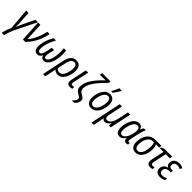

<svg xmlns="http://www.w3.org/2000/svg" viewBox="379 -2536 4519 4519"><g transform="rotate(45 2638.5 -276.0)"><path d="M16.1 240.2Q23.9 199.7 36.4 159.2Q48.8 118.7 64.7 78.4Q80.6 38.1 98.1 -1.5L54.2 -535.2H131.3L150.4 -245.1Q151.9 -229 152.8 -209.7Q153.8 -190.4 154.3 -169.7Q154.8 -148.9 154.5 -128.7Q154.3 -108.4 153.3 -89.8H156.2Q171.4 -130.9 188.7 -171.1Q206.1 -211.4 222.7 -246.6L360.8 -535.2H442.4L190.4 -24.9Q168.5 20 150.1 66.2Q131.8 112.3 117.9 156.5Q104 200.7 95.2 240.2Z M482.4 0 451.7 -535.2H528.8L544.9 -211.4Q546.9 -177.7 547.9 -145Q548.8 -112.3 549.3 -81.1Q601.6 -138.7 641.6 -209.7Q681.6 -280.8 711.2 -362.8Q740.7 -444.8 759.8 -535.2H836.9Q815.4 -430.7 780 -337.9Q744.6 -245.1 691.4 -161.1Q638.2 -77.1 563 0Z M960 9.8Q905.3 9.8 876.7 -31.5Q848.1 -72.8 848.1 -145.5Q848.1 -207.5 863.8 -274.9Q879.4 -342.3 907.5 -408.7Q935.5 -475.1 972.2 -535.2H1050.8Q1016.1 -475.6 987.5 -409.4Q959 -343.3 942.1 -276.1Q925.3 -209 925.3 -146Q925.3 -97.7 940.2 -77.4Q955.1 -57.1 978 -57.1Q1013.2 -57.1 1034.7 -94Q1056.2 -130.9 1071.8 -205.6L1100.6 -342.8H1176.3L1147 -210.9Q1143.1 -191.4 1140.4 -175Q1137.7 -158.7 1136.2 -145.3Q1134.8 -131.8 1134.8 -121.1Q1134.8 -89.8 1146.7 -73.5Q1158.7 -57.1 1181.2 -57.1Q1209 -57.1 1230.7 -81.1Q1252.4 -105 1268.6 -144.3Q1284.7 -183.6 1295.2 -230.5Q1305.7 -277.3 1310.5 -324.2Q1315.4 -371.1 1315.4 -409.2Q1315.4 -444.8 1313.5 -476.3Q1311.5 -507.8 1307.1 -535.2H1382.8Q1387.2 -508.8 1389.9 -476.3Q1392.6 -443.8 1392.6 -410.2Q1392.6 -363.3 1385.7 -307.1Q1378.9 -251 1363.8 -195.1Q1348.6 -139.2 1323.7 -93Q1298.8 -46.9 1262.7 -18.6Q1226.6 9.8 1177.7 9.8Q1148.9 9.8 1129.2 -1.2Q1109.4 -12.2 1097.9 -31.5Q1086.4 -50.8 1082.5 -75.7Q1061 -33.7 1031.5 -12Q1002 9.8 960 9.8Z M1391.6 239.7 1506.8 -310.1Q1522 -381.3 1547.6 -433.8Q1573.2 -486.3 1615.5 -515.4Q1657.7 -544.4 1723.1 -544.4Q1774.9 -544.4 1810.3 -522.9Q1845.7 -501.5 1864 -460.7Q1882.3 -419.9 1882.3 -361.3Q1882.3 -316.4 1873.5 -265.6Q1864.7 -214.8 1846.4 -166Q1828.1 -117.2 1800 -77.4Q1772 -37.6 1733.6 -13.9Q1695.3 9.8 1646 9.8Q1604 9.8 1574.2 -4.6Q1544.4 -19 1523.4 -42.5Q1519.5 -15.6 1514.6 10Q1509.8 35.6 1503.4 65.4L1466.8 239.7ZM1637.7 -55.7Q1671.4 -55.7 1698.2 -75.2Q1725.1 -94.7 1744.9 -127.4Q1764.6 -160.2 1777.8 -200.2Q1791 -240.2 1797.6 -282Q1804.2 -323.7 1804.2 -360.8Q1804.2 -416.5 1783 -447.8Q1761.7 -479 1716.8 -479Q1679.7 -479 1653.8 -458Q1627.9 -437 1610.1 -395.3Q1592.3 -353.5 1579.6 -291.5L1540 -104.5Q1554.7 -84 1579.6 -69.8Q1604.5 -55.7 1637.7 -55.7Z M2050.8 9.8Q2006.3 9.8 1979.7 -13.2Q1953.1 -36.1 1953.1 -86.4Q1953.1 -99.6 1955.8 -116.9Q1958.5 -134.3 1962.4 -153.8L2043.5 -535.2H2119.6L2037.6 -149.9Q2034.7 -136.7 2032.7 -124Q2030.8 -111.3 2030.8 -99.6Q2030.8 -80.1 2039.8 -67.9Q2048.8 -55.7 2069.8 -55.7Q2083 -55.7 2096.4 -58.6Q2109.9 -61.5 2124.5 -66.4V-5.9Q2110.8 0 2090.1 4.9Q2069.3 9.8 2050.8 9.8Z M2308.1 200.7Q2332.5 177.7 2351.6 155Q2370.6 132.3 2381.8 109.4Q2393.1 86.4 2393.1 64.5Q2393.1 39.1 2373.5 23.7Q2354 8.3 2321.3 -8.8Q2285.6 -27.3 2261.7 -48.3Q2237.8 -69.3 2225.6 -99.1Q2213.4 -128.9 2213.4 -172.9Q2213.4 -238.8 2238.3 -304.9Q2263.2 -371.1 2307.6 -436.8Q2352.1 -502.4 2411.4 -568.1Q2470.7 -633.8 2539.6 -699.2Q2520 -696.8 2495.6 -695.6Q2471.2 -694.3 2440.9 -694.3H2347.2L2361.3 -759.8H2641.6L2629.4 -702.6Q2566.9 -641.6 2506.8 -576.9Q2446.8 -512.2 2398.7 -446.5Q2350.6 -380.9 2322 -315.9Q2293.5 -251 2293.5 -189Q2293.5 -156.7 2302.7 -135Q2312 -113.3 2331.1 -96.7Q2350.1 -80.1 2379.4 -63.5Q2406.7 -49.8 2427.5 -34.7Q2448.2 -19.5 2459.7 0.2Q2471.2 20 2471.2 48.8Q2471.2 77.6 2460 104.2Q2448.7 130.9 2430.2 154.8Q2411.6 178.7 2389.2 200.7Z M2757.8 8.8Q2707 8.8 2670.9 -12.9Q2634.8 -34.7 2615.5 -75.7Q2596.2 -116.7 2596.2 -174.3Q2596.2 -219.7 2605.7 -270.3Q2615.2 -320.8 2634.3 -369.4Q2653.3 -418 2682.9 -457.5Q2712.4 -497.1 2752.7 -520.5Q2793 -543.9 2844.2 -543.9Q2895 -543.9 2930.9 -522Q2966.8 -500 2986.1 -458.7Q3005.4 -417.5 3005.4 -359.4Q3005.4 -310.1 2995.6 -258.3Q2985.8 -206.5 2966.1 -158.7Q2946.3 -110.8 2916.5 -73.2Q2886.7 -35.6 2847.2 -13.4Q2807.6 8.8 2757.8 8.8ZM2763.7 -56.6Q2793 -56.6 2818.1 -74Q2843.3 -91.3 2863.3 -121.6Q2883.3 -151.9 2897.5 -191.2Q2911.6 -230.5 2919.2 -274.9Q2926.8 -319.3 2926.8 -364.7Q2926.8 -396.5 2918 -422.4Q2909.2 -448.2 2890.1 -463.6Q2871.1 -479 2840.3 -479Q2808.1 -479 2781.7 -460Q2755.4 -440.9 2735.1 -408.7Q2714.8 -376.5 2701.4 -336.4Q2688 -296.4 2680.9 -253.7Q2673.8 -210.9 2673.8 -171.9Q2673.8 -116.7 2697 -86.7Q2720.2 -56.6 2763.7 -56.6ZM2813.5 -606 2814.5 -618.2Q2823.7 -634.8 2835.2 -657.2Q2846.7 -679.7 2858.4 -704.3Q2870.1 -729 2880.4 -752.4Q2890.6 -775.9 2897.5 -793.5H2977.5L2976.6 -781.7Q2969.7 -767.6 2955.8 -744.9Q2941.9 -722.2 2924.6 -696.3Q2907.2 -670.4 2890.4 -646.5Q2873.5 -622.6 2860.8 -606Z M3005.4 239.7 3168.9 -535.2H3245.1L3173.8 -194.8Q3168.9 -172.4 3166.3 -155Q3163.6 -137.7 3163.6 -124Q3163.6 -92.3 3178.5 -74.7Q3193.4 -57.1 3223.6 -57.1Q3256.3 -57.1 3287.4 -78.9Q3318.4 -100.6 3344.2 -147.9Q3370.1 -195.3 3386.7 -271.5L3443.8 -535.2H3519L3405.3 0H3344.2L3352.5 -83H3349.1Q3333 -57.1 3312 -36.1Q3291 -15.1 3265.4 -2.7Q3239.7 9.8 3208 9.8Q3181.6 9.8 3164.1 -2Q3146.5 -13.7 3136.2 -35.6H3133.3Q3131.8 -22.5 3129.4 -4.9Q3127 12.7 3123.8 30Q3120.6 47.4 3118.2 61L3080.6 239.7Z M3697.3 9.8Q3640.1 9.8 3606.4 -32.7Q3572.8 -75.2 3572.8 -156.2Q3572.8 -212.4 3583.5 -268.1Q3594.2 -323.7 3614.5 -373.8Q3634.8 -423.8 3663.8 -462.2Q3692.9 -500.5 3729.7 -522.7Q3766.6 -544.9 3810.5 -544.9Q3858.9 -544.9 3887.5 -519.5Q3916 -494.1 3927.7 -454.6H3932.1Q3937.5 -467.8 3944.3 -482.7Q3951.2 -497.6 3959.2 -511.5Q3967.3 -525.4 3975.1 -535.2H4037.6Q4026.4 -513.7 4014.6 -481.7Q4002.9 -449.7 3992.2 -411.4Q3981.4 -373 3972.2 -331.5L3931.6 -145.5Q3928.2 -128.9 3926 -113.8Q3923.8 -98.6 3923.8 -86.9Q3923.8 -70.3 3931.2 -62.5Q3938.5 -54.7 3951.2 -54.7Q3957.5 -54.7 3965.1 -56.2Q3972.7 -57.6 3980 -60.1V-2Q3971.2 2.4 3956.1 6.1Q3940.9 9.8 3926.8 9.8Q3896.5 9.8 3878.9 -2.7Q3861.3 -15.1 3854.7 -36.9Q3848.1 -58.6 3850.1 -85.9H3846.7Q3827.1 -57.6 3804.7 -36.1Q3782.2 -14.6 3755.9 -2.4Q3729.5 9.8 3697.3 9.8ZM3722.2 -55.2Q3757.8 -55.2 3788.3 -82.8Q3818.8 -110.4 3841.8 -154.8Q3864.7 -199.2 3877.9 -250Q3887.7 -288.1 3892.3 -321Q3897 -354 3897 -381.3Q3897 -427.7 3876 -453.4Q3855 -479 3817.4 -479Q3786.6 -479 3760.5 -458.7Q3734.4 -438.5 3714.1 -404.1Q3693.8 -369.6 3679.9 -327.9Q3666 -286.1 3658.7 -242.4Q3651.4 -198.7 3651.4 -159.7Q3651.4 -106.9 3669.2 -81.1Q3687 -55.2 3722.2 -55.2Z M4233.9 8.8Q4160.6 8.8 4116.7 -38.3Q4072.8 -85.4 4072.8 -180.7Q4072.8 -231.9 4083 -283.2Q4093.3 -334.5 4114.5 -379.6Q4135.7 -424.8 4168.9 -460Q4202.1 -495.1 4248 -515.1Q4293.9 -535.2 4353.5 -535.2H4559.6L4546.4 -469.7H4439.9Q4451.7 -444.3 4460.9 -412.1Q4470.2 -379.9 4470.2 -334Q4470.2 -290.5 4461.7 -243.2Q4453.1 -195.8 4435.5 -150.9Q4418 -106 4390.1 -70.1Q4362.3 -34.2 4323.5 -12.7Q4284.7 8.8 4233.9 8.8ZM4240.7 -56.2Q4273.9 -56.2 4299.3 -73.7Q4324.7 -91.3 4342.8 -121.6Q4360.8 -151.9 4372.6 -190.4Q4384.3 -229 4389.6 -271.2Q4395 -313.5 4395 -355Q4395 -390.6 4389.4 -419.9Q4383.8 -449.2 4375 -469.7H4347.2Q4294.4 -469.7 4257.1 -444.6Q4219.7 -419.4 4196.3 -377.4Q4172.9 -335.4 4161.9 -284.4Q4150.9 -233.4 4150.9 -182.1Q4150.9 -118.2 4174.1 -87.2Q4197.3 -56.2 4240.7 -56.2Z M4723.6 10.3Q4675.8 10.3 4646.2 -13.9Q4616.7 -38.1 4616.7 -91.8Q4616.7 -107.9 4619.9 -129.6Q4623 -151.4 4628.4 -175.8L4691.4 -469.2H4572.3L4579.1 -502.4L4650.9 -535.2H4916.5L4902.8 -469.2H4767.6L4704.1 -169.9Q4699.7 -150.4 4697 -134.3Q4694.3 -118.2 4694.3 -104Q4694.3 -81.5 4706.1 -68.4Q4717.8 -55.2 4741.7 -55.2Q4755.9 -55.2 4770 -58.3Q4784.2 -61.5 4799.3 -66.4V-5.9Q4785.6 1 4764.4 5.6Q4743.2 10.3 4723.6 10.3Z M5048.3 9.8Q4998 9.8 4964.1 -7.1Q4930.2 -23.9 4913.1 -53.7Q4896 -83.5 4896 -123.5Q4896 -168 4912.8 -201.2Q4929.7 -234.4 4960.2 -255.1Q4990.7 -275.9 5030.8 -283.2L5031.2 -286.6Q5003.9 -299.3 4986.8 -325.2Q4969.7 -351.1 4969.7 -389.6Q4969.7 -439 4993.4 -473.6Q5017.1 -508.3 5056.9 -526.4Q5096.7 -544.4 5145 -544.4Q5186 -544.4 5217.8 -536.1Q5249.5 -527.8 5276.9 -510.7L5244.6 -451.7Q5227.1 -463.9 5201.4 -471.7Q5175.8 -479.5 5147.5 -479.5Q5101.6 -479.5 5072 -454.8Q5042.5 -430.2 5042.5 -383.8Q5042.5 -350.6 5062 -331.3Q5081.5 -312 5124 -312H5166.5L5153.8 -248.5H5108.9Q5068.8 -248.5 5038.3 -235.4Q5007.8 -222.2 4991 -196.8Q4974.1 -171.4 4974.1 -135.3Q4974.1 -99.1 4995.1 -76.9Q5016.1 -54.7 5063 -54.7Q5098.6 -54.7 5129.9 -64.7Q5161.1 -74.7 5190.9 -90.3V-23.9Q5165.5 -10.3 5128.9 -0.2Q5092.3 9.8 5048.3 9.8Z"/></g></svg>

Font: Open Sans SemiCondensed
Style: Italic
Weight: 400
Width: 4
Italic angle: -12°
Designer: Monotype Design Team
Foundry: Monotype Imaging Inc.
Version: Version 3.000